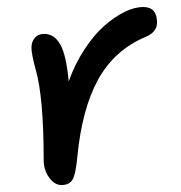

<svg xmlns="http://www.w3.org/2000/svg" viewBox="-20 -507 522 554"><path d="M157.2 26.9Q137.2 26.9 121.6 5.1Q106 -16.6 106 -45.9Q106 -226.1 83 -306.2Q70.8 -351.1 70.8 -369.1Q70.8 -387.2 80.8 -398.2Q90.8 -409.2 107.9 -409.2Q136.7 -409.2 154.1 -378.4Q171.4 -347.7 178.2 -272Q196.3 -322.8 223.9 -364.7Q251.5 -406.7 281 -432.6Q310.5 -458.5 339.6 -472.7Q368.7 -486.8 393.1 -486.8Q433.1 -486.8 433.1 -441.9Q433.1 -414.6 400.9 -400.9Q310.1 -362.8 263.2 -277.6Q216.3 -192.4 203.1 -54.2Q198.7 -5.9 189.7 10.5Q180.7 26.9 157.2 26.9Z"/></svg>

Font: Shantell Sans Irregular Bouncy
Style: Regular
Weight: 400
Designer: Stephen Nixon, Anya Danilova, Shantell Martin
Foundry: Arrow Type
Version: Version 1.006;[9816181b4]